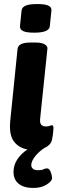

<svg xmlns="http://www.w3.org/2000/svg" viewBox="-20 -736 305 952"><path d="M150 -574Q111 -574 94.5 -582Q78 -590 79 -606L87 -684Q89 -700 107 -708Q125 -716 165 -716Q203 -716 220 -708Q237 -700 235 -684L227 -606Q224 -574 150 -574ZM145 196Q99 196 73 175.5Q47 155 47 116Q47 84 65 55.5Q83 27 116 5Q72 -3 48 -36Q24 -69 31 -139L67 -493Q70 -525 130 -525H158Q188 -525 202.5 -515.5Q217 -506 215 -494L179 -147Q177 -126 184.5 -117.5Q192 -109 208 -109Q219 -109 226.5 -112Q234 -115 237 -115Q245 -115 245 -103Q245 -99 244 -84.5Q243 -70 238 -44Q235 -29 224.5 -18.5Q214 -8 200 -2Q172 16 153.5 40Q135 64 135 83Q135 93 143 100.5Q151 108 167 108Q188 108 195.5 103.5Q203 99 214 99Q224 99 231 116Q238 133 238 148Q238 162 211.5 179Q185 196 145 196Z"/></svg>

Font: Asap
Style: Bold Italic
Weight: 700
Italic angle: -6°
Designer: Pablo Cosgaya
Foundry: Omnibus-Type
Version: Version 3.001; ttfautohint (v1.8.3)